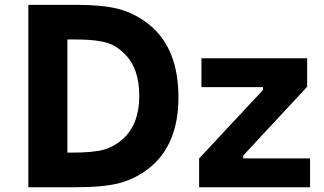

<svg xmlns="http://www.w3.org/2000/svg" viewBox="-20 -787 1360 807"><path d="M99.1 0V-766.6H296.9Q421.4 -766.6 488 -746.6Q554.7 -726.6 609.9 -681.2Q730 -582 730 -377.9Q730 -177.7 606.4 -80.1Q552.2 -37.1 486.3 -18.6Q420.4 0 295.4 0ZM263.2 -145.5H279.8Q371.6 -145.5 415.3 -157.7Q459 -169.9 495.6 -202.1Q565.4 -264.2 565.4 -384.3Q565.4 -500.5 503.4 -561Q479.5 -584.5 456.5 -596.4Q433.6 -608.4 395.3 -614.7Q356.9 -621.1 294.4 -621.1H263.2ZM816.9 0V-121.1L1085.4 -408.7V-420.9H826.7V-542H1271V-422.4L1002.4 -133.3V-121.1H1283.2V0Z"/></svg>

Font: Acari Sans Neue Black
Style: Regular
Weight: 900
Designer: Alfredo Marco Pradil
Foundry: Alfredo Marco Pradil
Version: Version 1.045;June 16, 2019;FontCreator 11.5.0.2425 64-bit; 